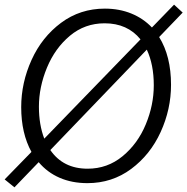

<svg xmlns="http://www.w3.org/2000/svg" viewBox="-22 -773 804 824"><path d="M-2 -3 113 -121Q69 -201 69 -313Q69 -418 113.5 -516Q158 -614 240 -675Q322 -736 428 -736Q490 -736 541.5 -715Q593 -694 630 -655L725 -753L762 -719L661 -614Q712 -532 712 -409Q712 -304 667.5 -206.5Q623 -109 541 -48Q459 13 353 13Q287 13 234 -10Q181 -33 144 -77L40 31ZM638 -407Q638 -496 608 -560L194 -129Q249 -49 354 -49Q439 -49 504 -102.5Q569 -156 603.5 -239Q638 -322 638 -407ZM168 -178 581 -604Q525 -673 427 -673Q342 -673 278 -619.5Q214 -566 179.5 -482.5Q145 -399 145 -315Q145 -238 168 -178Z"/></svg>

Font: Nebula Sans Book
Style: Regular
Weight: 400
Italic angle: -9°
Designer: Paul D. Hunt for Adobe (as Source Sans)
Foundry: Nebula Entertainment & Broadcasting LLC
Version: Version 1.010